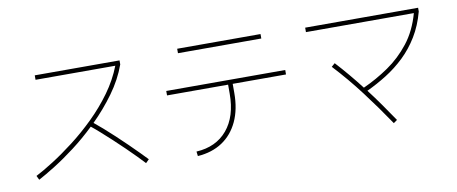

<svg xmlns="http://www.w3.org/2000/svg" viewBox="-66 -992 3133 1316"><g transform="rotate(-10 1500.0 -334.0)"><path d="M123 6 109 -23Q160 -49 231 -94Q302 -139 381.5 -200Q461 -261 537 -335.5Q613 -410 674.5 -495Q736 -580 772 -673H217V-704H807V-676Q771 -576 704 -484Q637 -392 557 -313Q582 -293 617.5 -262Q653 -231 692 -194.5Q731 -158 768.5 -121.5Q806 -85 837 -53.5Q868 -22 887 -2L864 21Q845 0 813.5 -32Q782 -64 744 -101Q706 -138 667 -174Q628 -210 593 -241Q558 -272 534 -291Q461 -221 384.5 -163Q308 -105 240 -62.5Q172 -20 123 6Z M1790 -714V-683H1210V-714ZM1222 35 1218 3Q1356 -5 1433.5 -97.5Q1511 -190 1511 -348V-411H1086V-442H1914V-411H1543V-348Q1543 -234 1504 -150.5Q1465 -67 1393.5 -19.5Q1322 28 1222 35Z M2584 46Q2503 -74 2416 -189Q2329 -304 2232 -408L2256 -429Q2300 -381 2342 -331Q2384 -281 2424 -229Q2517 -271 2601.5 -329Q2686 -387 2751.5 -470.5Q2817 -554 2850 -673H2099V-704H2885V-678Q2860 -584 2815 -510Q2770 -436 2711 -379.5Q2652 -323 2583.5 -280Q2515 -237 2444 -204Q2487 -148 2528 -89.5Q2569 -31 2609 28Z"/></g></svg>

Font: Murecho ExtraLight
Style: Regular
Weight: 200
Designer: Neil Summerour
Foundry: Positype
Version: Version 1.010; ttfautohint (v1.8.3)